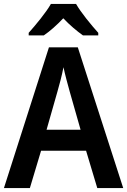

<svg xmlns="http://www.w3.org/2000/svg" viewBox="-20 -957 647 977"><path d="M367 -937H239C215 -894 161 -829 126 -790V-777H203C234 -798 269 -829 302 -864C335 -829 371 -799 402 -777H480V-790C444 -830 392 -893 367 -937ZM475 0H607L376 -716H229L0 0H132L189 -190H418ZM335 -490 390 -297H217L272 -490C281 -520 296 -577 303 -615C310 -581 326 -522 335 -490Z"/></svg>

Font: Noto Sans Myanmar SemiCondensed SemiBold
Style: Regular
Weight: 600
Width: 4
Designer: Monotype Design Team
Foundry: Monotype Imaging Inc.
Version: Version 2.107